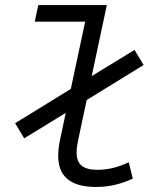

<svg xmlns="http://www.w3.org/2000/svg" viewBox="-20 -730 620 762"><path d="M76 -181 40 -241 261 -377 318 -644H118L132 -710H404L344 -428L514 -532L550 -472L324 -333L290 -173Q288 -163 286 -150.5Q284 -138 284 -125Q284 -89 304 -72.5Q324 -56 367 -56Q428 -56 491 -86L507 -21Q472 -5 436.5 3.5Q401 12 361 12Q211 12 211 -111Q211 -128 213 -143.5Q215 -159 217 -169L241 -282Z"/></svg>

Font: Sometype Mono
Style: Italic
Weight: 400
Italic angle: -12°
Monospace: yes
Designer: Ryoichi Tsunekawa
Foundry: Dharma Type
Version: Version 1.000; ttfautohint (v1.8.3)